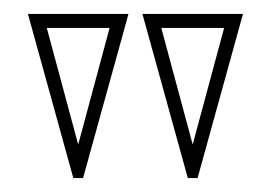

<svg xmlns="http://www.w3.org/2000/svg" viewBox="-20 -728 388 275"><path d="M85 -473 20 -708H164L99 -473ZM92 -521 137 -688H47ZM249 -473 184 -708H328L263 -473ZM256 -521 301 -688H211Z"/></svg>

Font: Kalnia Glaze Thin
Style: Regular
Weight: 100
Version: Version 1.110